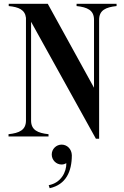

<svg xmlns="http://www.w3.org/2000/svg" viewBox="-20 -720 653 1013"><path d="M384 -700V-688C441 -682 476 -666 476 -616V-257L232 -700H26V-688C78 -683 112 -669 117 -626V-84C117 -34 82 -18 25 -12V0H236V-12C179 -18 144 -34 144 -84V-605L486 12H503V-616C503 -666 538 -682 595 -688V-700ZM237 257 242 273C328 254 359 185 359 99C358 66 334 43 305 43C277 43 253 66 253 95C253 125 277 148 305 148C315 148 323 145 330 141C331 187 302 245 237 257Z"/></svg>

Font: Sprat Condensed Medium
Style: Regular
Weight: 500
Width: 3
Designer: Ethan Nakache
Foundry: Collletttivo
Version: Version 2.000;Glyphs 3.2 (3217)